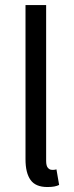

<svg xmlns="http://www.w3.org/2000/svg" viewBox="-20 -732 295 764"><path d="M81.5 -711.9H163.6V-91.8Q163.6 -71.8 170.7 -64Q177.7 -56.2 186.5 -56.2Q190.4 -56.2 194.1 -56.2Q197.8 -56.2 204.6 -58.1L215.3 3.9Q207.5 7.8 196.5 10Q185.5 12.2 168.5 12.2Q121.6 12.2 101.6 -15.9Q81.5 -43.9 81.5 -98.1Z"/></svg>

Font: Pyidaungsu ZawDecode
Style: Regular
Weight: 400
Designer: Sun Tun
Foundry: Your Own Font Foundry
Version: Version 2.50